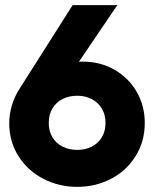

<svg xmlns="http://www.w3.org/2000/svg" viewBox="-20 -717 600 748"><path d="M287.5 -476.5 302 -477Q370 -477 425.2 -445.8Q480.5 -414.5 512.2 -359.8Q544 -305 544 -238Q544 -166 508.5 -109Q473 -52 412.8 -20.5Q352.5 11 281 11Q209 11 148.2 -20.8Q87.5 -52.5 51.8 -109Q16 -165.5 16 -237Q16 -271.5 26.2 -306Q36.5 -340.5 56 -371L263 -697H437ZM281 -133Q312 -133 337 -145.5Q362 -158 376.5 -181.8Q391 -205.5 391 -238Q391 -270.5 376.5 -294.5Q362 -318.5 337 -331.2Q312 -344 281 -344Q249.5 -344 224.2 -331.5Q199 -319 184.5 -295Q170 -271 170 -238Q170 -205.5 184.5 -181.8Q199 -158 224.2 -145.5Q249.5 -133 281 -133Z"/></svg>

Font: HK Grotesk Black
Style: Regular
Weight: 900
Designer: Alfredo Marco Pradil
Foundry: Hanken Design Co.
Version: Version 3.001